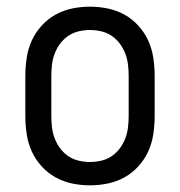

<svg xmlns="http://www.w3.org/2000/svg" viewBox="-20 -548 540 576"><path d="M250 8Q223 8 196.5 2.5Q170 -3 146.5 -16Q123 -29 104.5 -49.5Q86 -70 75 -94.5Q64 -119 60 -146Q56 -173 56 -200V-320Q56 -347 60 -374Q64 -401 75 -425.5Q86 -450 104.5 -470.5Q123 -491 146.5 -504Q170 -517 196.5 -522.5Q223 -528 250 -528Q277 -528 303.5 -522.5Q330 -517 353.5 -504Q377 -491 395.5 -470.5Q414 -450 425 -425.5Q436 -401 440 -374Q444 -347 444 -320V-200Q444 -173 440 -146Q436 -119 425 -94.5Q414 -70 395.5 -49.5Q377 -29 353.5 -16Q330 -3 303.5 2.5Q277 8 250 8ZM250 -62Q267 -62 284 -66Q301 -70 315 -79.5Q329 -89 339.5 -103Q350 -117 356 -133Q362 -149 364 -166Q366 -183 366 -200V-320Q366 -337 364 -354Q362 -371 356 -387Q350 -403 339.5 -417Q329 -431 315 -440.5Q301 -450 284 -454Q267 -458 250 -458Q233 -458 216 -454Q199 -450 185 -440.5Q171 -431 160.5 -417Q150 -403 144 -387Q138 -371 136 -354Q134 -337 134 -320V-200Q134 -183 136 -166Q138 -149 144 -133Q150 -117 160.5 -103Q171 -89 185 -79.5Q199 -70 216 -66Q233 -62 250 -62Z"/></svg>

Font: Iosevka Term Curly
Style: Regular
Weight: 400
Designer: Belleve Invis
Foundry: Belleve Invis
Version: Version 32.3.0